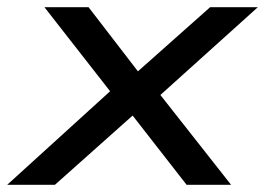

<svg xmlns="http://www.w3.org/2000/svg" viewBox="-39 -511 733 531"><path d="M-19 0 289 -280 291 -226 84 -491H206L353 -300H327L542 -491H674L382 -228V-277L600 0H477L318 -204L343 -205L113 0Z"/></svg>

Font: Nunito Sans 10pt Expanded Medium
Style: Italic
Weight: 500
Width: 7
Italic angle: -9°
Designer: Vernon Adams
Foundry: Vernon Adams
Version: Version 3.101;gftools[0.9.27]